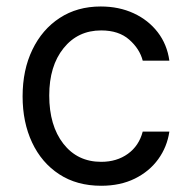

<svg xmlns="http://www.w3.org/2000/svg" viewBox="-20 -573 598 604"><path d="M298.3 11.4Q221.6 11.4 166.2 -24.9Q110.8 -61.1 81 -124.6Q51.1 -188.2 51.1 -269.9Q51.1 -353 81.9 -416.7Q112.6 -480.5 167.8 -516.5Q223 -552.6 296.9 -552.6Q354.4 -552.6 400.6 -531.2Q446.7 -509.9 476.2 -471.6Q505.7 -433.2 512.8 -382.1H429Q419.4 -419.4 386.5 -448.3Q353.7 -477.3 298.3 -477.3Q224.8 -477.3 179.9 -421.3Q134.9 -365.4 134.9 -272.7Q134.9 -177.9 179.3 -120.9Q223.7 -63.9 298.3 -63.9Q347.3 -63.9 382.3 -89.1Q417.3 -114.3 429 -159.1H512.8Q505.7 -110.8 477.8 -72.3Q449.9 -33.7 404.3 -11.2Q358.7 11.4 298.3 11.4Z"/></svg>

Font: Inter Zeller
Style: Regular
Weight: 400
Designer: Rasmus Andersson; Joe Bland
Foundry: zeller
Version: Version 3.015;git-dec3a8cb1